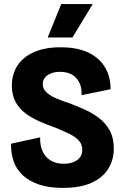

<svg xmlns="http://www.w3.org/2000/svg" viewBox="-20 -904 604 938"><path d="M286 14Q219 14 170.5 -2.5Q122 -19 91 -48Q60 -77 46.5 -116.5Q33 -156 34 -202L176 -233Q175 -194 188 -165Q201 -136 227.5 -120Q254 -104 291 -104Q318 -104 338.5 -112Q359 -120 370.5 -135Q382 -150 382 -172Q382 -199 365 -217.5Q348 -236 318 -250.5Q288 -265 249 -281Q209 -295 171.5 -311.5Q134 -328 103.5 -351Q73 -374 55.5 -407Q38 -440 38 -486Q38 -542 65 -583.5Q92 -625 145 -649Q198 -673 276 -673Q359 -673 413 -646.5Q467 -620 494 -573.5Q521 -527 520 -468L378 -439Q380 -465 373.5 -485.5Q367 -506 353.5 -521.5Q340 -537 320 -545Q300 -553 274 -553Q247 -553 228 -545Q209 -537 199 -524Q189 -511 189 -494Q189 -470 206.5 -453.5Q224 -437 252.5 -424.5Q281 -412 315 -401Q352 -387 391 -370Q430 -353 463 -328Q496 -303 516 -266.5Q536 -230 536 -178Q536 -123 509 -79.5Q482 -36 427 -11Q372 14 286 14ZM334 -721H213L279 -884H433Z"/></svg>

Font: Bricolage Grotesque 24pt SemiCondensed ExtraBold
Style: Regular
Weight: 800
Width: 4
Designer: Mathieu Triay
Foundry: Atelier Triay
Version: Version 1.001;gftools[0.9.33.dev8+g029e19f]